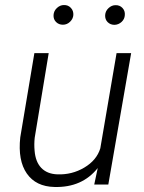

<svg xmlns="http://www.w3.org/2000/svg" viewBox="-20 -742 578 772"><path d="M51.3 0ZM373 -66.4Q310.1 12.7 199.2 9.8Q124.5 8.3 87.9 -44.2Q51.3 -96.7 61.5 -189.9L118.2 -528.3H175.8L119.6 -188.5Q116.7 -162.1 119.1 -136.2Q122.6 -91.3 146 -66.9Q169.4 -42.5 210.4 -41Q269 -38.6 318.8 -68.1Q368.7 -97.7 383.3 -145.5L448.7 -528.3H507.3L415.5 0H358.9ZM195.3 -681.6Q196.3 -698.2 209 -710Q221.7 -721.7 236.8 -721.7Q253.9 -722.2 264.9 -710.4Q275.9 -698.7 274.9 -681.6Q273.9 -666.5 261.7 -654.5Q249.5 -642.6 232.9 -642.6Q216.3 -642.6 205.3 -653.6Q194.3 -664.6 195.3 -681.6ZM402.8 -681.2Q403.8 -697.8 416.5 -709.5Q429.2 -721.2 444.3 -721.2Q461.4 -721.7 472.4 -710Q483.4 -698.2 481.9 -681.2Q481 -665 468.8 -653.8Q456.5 -642.6 440.4 -642.1Q423.8 -642.1 412.8 -653.1Q401.9 -664.1 402.8 -681.2Z"/></svg>

Font: Roboto Light
Style: Italic
Weight: 300
Italic angle: -12°
Designer: Google
Version: Version 2.134; 2016; ttfautohint (v1.6)